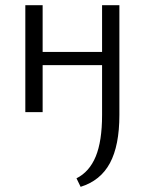

<svg xmlns="http://www.w3.org/2000/svg" viewBox="-20 -434 560 743"><path d="M375 11V-182H145V0H78V-414H145V-233H375V-414H442V11Q442 129 405.5 197Q369 265 292 289L276 256Q326 231 350.5 171.5Q375 112 375 11Z"/></svg>

Font: LXGW Bright GB
Style: Regular
Weight: 400
Designer: Christian Thalmann (Catharsis Fonts)
Foundry: LXGW / Christian Thalmann (Catharsis Fonts) / Fontworks Inc.
Version: Version 5.510